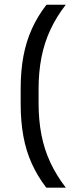

<svg xmlns="http://www.w3.org/2000/svg" viewBox="-20 -696 332 836"><path d="M148 -308V-247Q148 -172.5 160.5 -108.5Q173 -44.5 199.5 12Q226 68.5 266.5 121H181.5Q143.5 71.5 118.5 16.5Q93.5 -38.5 81.8 -102.8Q70 -167 70 -244.5V-310Q70 -387.5 82 -451.5Q94 -515.5 119 -570.8Q144 -626 182.5 -675.5H266.5Q226 -623.5 199.5 -566.8Q173 -510 160.5 -446.2Q148 -382.5 148 -308Z"/></svg>

Font: Anek Odia
Style: Regular
Weight: 400
Designer: Yesha Goshar & Mahesh Sahu (Odia), Yesha Goshar (Latin)
Foundry: Ek Type
Version: Version 1.003